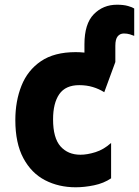

<svg xmlns="http://www.w3.org/2000/svg" viewBox="-20 -784 589 814"><path d="M301 10Q229 10 171 -20Q113 -50 79 -113.5Q45 -177 45 -275Q45 -355 71 -420.5Q97 -486 153.5 -524.5Q210 -563 301 -563Q320 -563 338 -561V-596Q338 -683 377.5 -723.5Q417 -764 476 -764Q504 -764 523 -758.5Q542 -753 549 -748V-632Q542 -635 530.5 -638.5Q519 -642 505 -642Q489 -642 479 -630Q469 -618 469 -590V-521L422 -393Q400 -407 373.5 -415Q347 -423 316 -423Q258 -423 231.5 -385Q205 -347 205 -278Q205 -199 236.5 -163.5Q268 -128 321 -128Q350 -128 385 -139Q420 -150 451 -178V-28Q420 -7 379 1.5Q338 10 301 10Z"/></svg>

Font: Noto Sans Mono ExtraCondensed Black
Style: Regular
Weight: 900
Width: 2
Designer: Monotype Design Team
Foundry: Monotype Imaging Inc.
Version: Version 2.014